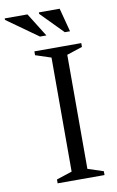

<svg xmlns="http://www.w3.org/2000/svg" viewBox="-170 -909 587 960"><g transform="rotate(-10 124.0 -429.0)"><path d="M280.5 -19.5V0H42.5V-19.5L121.5 -45.5V-624.5L42.5 -650.5V-670H280.5V-650.5L201.5 -624.5V-45.5ZM115.5 -738H83L-75 -850.5V-858H40.5ZM235.5 -738H209L98.5 -850.5V-858H204Z"/></g></svg>

Font: Newsreader Text
Style: Regular
Weight: 400
Designer: Hugues Gentile
Foundry: Production Type
Version: Version 1.001